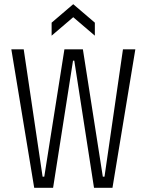

<svg xmlns="http://www.w3.org/2000/svg" viewBox="-20 -895 699 915"><path d="M143 0 34 -660H93L183 -53H191L287 -660H375L470 -53H478L566 -660H625L516 0H428L334 -606H328L233 0ZM226 -725V-787L329 -875L432 -787V-725L329 -813Z"/></svg>

Font: Bricolage Grotesque 12pt Condensed ExtraLight
Style: Regular
Weight: 200
Width: 3
Designer: Mathieu Triay
Foundry: Atelier Triay
Version: Version 1.001; ttfautohint (v1.8.4.7-5d5b);gftools[0.9.33.de